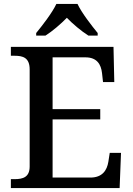

<svg xmlns="http://www.w3.org/2000/svg" viewBox="-20 -951 671 971"><path d="M163 -784V-771H210C245 -793 288 -830 318 -861C348 -830 392 -793 427 -771H474V-784C443 -822 393 -886 372 -931H265C244 -886 194 -822 163 -784ZM35 0H585L592 -178H535L528 -133C521 -89 497 -53 437 -53H246V-347H487V-399H246V-661H412C470 -661 491 -626 496 -581L501 -536H558L554 -714H35V-669H54C95 -669 130 -660 130 -600V-109C130 -55 96 -45 54 -45H35Z"/></svg>

Font: Noto Serif Devanagari Medium
Style: Regular
Weight: 500
Designer: Universal Thirst, Indian Type Foundry and the Monotype Design Team
Foundry: Monotype Imaging Inc.
Version: Version 2.004